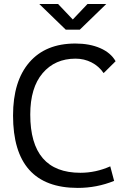

<svg xmlns="http://www.w3.org/2000/svg" viewBox="-20 -918 626 948"><path d="M363.8 9.8Q44.4 9.8 44.4 -347.7Q44.4 -517.1 124.8 -610.1Q205.1 -703.1 352.1 -703.1Q422.4 -703.1 474.6 -680.4Q526.9 -657.7 550.8 -615.7L491.7 -557.1Q468.3 -591.3 431.9 -609.9Q395.5 -628.4 353 -628.4Q251.5 -628.4 190.4 -556.6Q129.4 -484.9 129.4 -352.5Q129.4 -64.9 377 -64.9Q453.1 -64.9 524.4 -96.7L543.5 -24.9Q458 9.8 363.8 9.8ZM304.7 -771.5 173.8 -898.4H266.6L339.4 -821.8L412.1 -898.4H504.9L374 -771.5Z"/></svg>

Font: CaskaydiaMono NF SemiLight
Style: Regular
Weight: 350
Designer: Aaron Bell
Foundry: Saja Typeworks
Version: Version 2111.001; ttfautohint (v1.8.4);Nerd Fonts 3.1.1